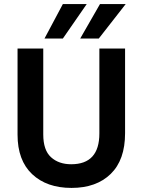

<svg xmlns="http://www.w3.org/2000/svg" viewBox="-20 -912 699 941"><path d="M288 -723H198L288 -892H405ZM464 -723H373L470 -892H596ZM593 -259Q593 -128 522.5 -59.5Q452 9 330.5 9Q209 9 137.5 -58.5Q66 -126 66 -252V-674H192V-253Q192 -176 230 -141.5Q268 -107 329 -107Q467 -107 467 -258V-674H593Z"/></svg>

Font: Hind Colombo SemiBold
Style: Regular
Weight: 600
Designer: Jyotish Sonowal, Aditi Pimprikar
Foundry: Indian Type Foundry
Version: Version 1.000;PS 1.0;hotconv 1.0.86;makeotf.lib2.5.63406; tt